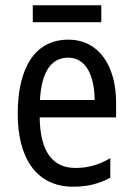

<svg xmlns="http://www.w3.org/2000/svg" viewBox="-20 -696 502 726"><path d="M363 -676H104V-612H363ZM238 -546C116 -546 47 -445 47 -265C47 -102 115 10 257 10C311 10 354 -1 397 -24V-98C353 -72 312 -61 265 -61C177 -61 132 -125 130 -252H419V-308C419 -444 356 -546 238 -546ZM238 -478C307 -478 337 -407 338 -318H131C137 -425 174 -478 238 -478Z"/></svg>

Font: Noto Sans Gurmukhi UI Condensed
Style: Regular
Weight: 400
Width: 3
Designer: Jelle Bosma - Monotype Design Team
Foundry: Monotype Imaging Inc.
Version: Version 2.004